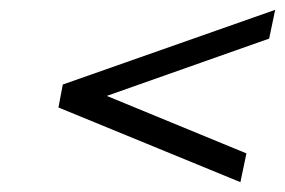

<svg xmlns="http://www.w3.org/2000/svg" viewBox="-20 -434 576 388"><path d="M195.8 -240.2 478 -124 465.8 -65.9 98.1 -216.8 106.9 -263.2 536.1 -414.1 523.9 -356Z"/></svg>

Font: Common Serif SemiBold
Style: Italic
Weight: 600
Italic angle: -12°
Designer: Philipp H. Poll, Khaled Hosny
Foundry: Stefan Peev, Context Ltd.
Version: Version 1.026